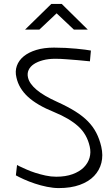

<svg xmlns="http://www.w3.org/2000/svg" viewBox="-20 -950 574 980"><path d="M242 -930H295L428 -799H357L269 -882L181 -799H108ZM439 -637Q408 -640 377 -643Q351 -645 319.5 -647.5Q288 -650 262 -650Q227 -650 199 -642.5Q171 -635 152.5 -622.5Q134 -610 126 -592.5Q118 -575 123 -554Q130 -523 166.5 -492Q203 -461 272 -430Q325 -406 363.5 -382Q402 -358 428.5 -331Q455 -304 471.5 -272Q488 -240 497 -201Q507 -157 497.5 -119Q488 -81 460.5 -52Q433 -23 387.5 -6.5Q342 10 280 10Q252 10 220 3.5Q188 -3 158 -13Q128 -23 102.5 -34.5Q77 -46 61 -55L67 -108L78 -102Q93 -95 114 -85.5Q135 -76 160 -68Q185 -60 212.5 -54Q240 -48 267 -48Q315 -48 350.5 -61Q386 -74 407.5 -95.5Q429 -117 437 -144.5Q445 -172 438 -202Q424 -265 379 -305.5Q334 -346 256 -378Q169 -413 122.5 -456Q76 -499 64 -554Q56 -586 66 -614Q76 -642 101 -662.5Q126 -683 165 -695Q204 -707 256 -707Q285 -707 314.5 -705.5Q344 -704 369.5 -701.5Q395 -699 414.5 -696.5Q434 -694 444 -692Z"/></svg>

Font: Panefresco 250wt
Style: Regular
Weight: 300
Version: Version 1.000